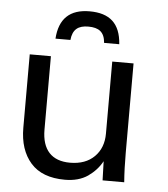

<svg xmlns="http://www.w3.org/2000/svg" viewBox="-52 -750 706 807"><g transform="rotate(5 301.5 -346.0)"><path d="M293.9 -703.1C210.4 -703.1 166 -660.6 160.6 -576.2H223.6C228 -621.1 251.5 -638.7 293.9 -638.7C338.4 -638.7 362.3 -621.6 365.7 -576.2H429.7C423.8 -663.6 378.4 -703.1 293.9 -703.1ZM251.5 11.2C290 11.2 321.8 2.4 347.7 -15.1C373.5 -33.2 393.1 -54.7 407.2 -80.6L409.7 0H501C498 -38.1 496.6 -79.6 496.6 -124V-501H406.7V-196.8C406.7 -157.2 394.5 -124.5 369.6 -99.6C344.7 -74.7 310.5 -62 266.6 -62C189.9 -62 147.9 -105.5 147.9 -191.4V-501H58.6V-191.4C58.6 -129.4 74.7 -80.1 106.9 -43.5C139.2 -6.8 187.5 11.2 251.5 11.2Z"/></g></svg>

Font: Ride
Style: Regular
Weight: 400
Version: Version 3.000